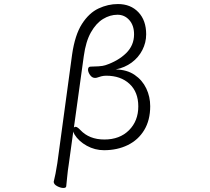

<svg xmlns="http://www.w3.org/2000/svg" viewBox="-20 -730 1040 951"><path d="M337 -459Q351 -557 386 -611.5Q421 -666 468 -688Q515 -710 564 -710Q627 -710 665.5 -669.5Q704 -629 704 -560Q704 -519 685 -482Q666 -445 632 -420Q598 -395 553 -386Q609 -385 647 -359Q685 -333 704.5 -292Q724 -251 724 -204Q724 -135 694.5 -86Q665 -37 613 -11.5Q561 14 495 14Q450 14 410 -8Q370 -30 349 -64L345 -72L343 -79L320 88Q316 112 313 143.5Q310 175 308 193Q307 201 294 201Q280 201 263 192Q246 183 246 170Q246 169 246.5 168Q247 167 247 166Q250 155 255 130Q260 105 264 78ZM346 -98Q349 -102 354 -102Q363 -102 378 -86Q422 -39 497 -39Q573 -39 619 -85Q665 -131 665 -203Q665 -274 621.5 -314.5Q578 -355 506 -355Q493 -355 481.5 -352Q470 -349 459 -345Q456 -344 451 -344Q436 -344 426 -358.5Q416 -373 416 -385Q416 -400 429 -400Q446 -400 468 -401.5Q490 -403 502 -407Q565 -428 604.5 -466.5Q644 -505 644 -560Q644 -604 620.5 -630.5Q597 -657 562 -657Q525 -657 490.5 -636Q456 -615 430.5 -570Q405 -525 395 -452Z"/></svg>

Font: Moon Stars Kai T HW Light
Style: Regular
Weight: 300
Designer: GuiWonder
Version: Version 1.101